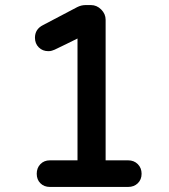

<svg xmlns="http://www.w3.org/2000/svg" viewBox="-20 -728 668 758"><path d="M118 -579Q118 -613 150 -629L285 -700Q301 -708 318 -708H339Q362 -708 379.5 -690.5Q397 -673 397 -650V-95H486Q509 -95 524 -80Q539 -65 539 -42Q539 -19 524 -4.5Q509 10 486 10H177Q154 10 139.5 -4.5Q125 -19 125 -42Q125 -65 139.5 -80Q154 -95 177 -95H286V-576Q264 -565 242.5 -554.5Q221 -544 198 -533L196 -532Q191 -530 185 -528Q179 -526 171 -526Q148 -526 133 -541Q118 -556 118 -579Z"/></svg>

Font: Varela Round Precious
Style: Medium
Weight: 500
Designer: Joe Prince
Foundry: Joe Prince
Version: Version 1.000